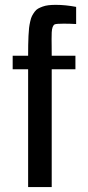

<svg xmlns="http://www.w3.org/2000/svg" viewBox="-20 -763 359 783"><path d="M290.5 -734.9V-665Q264.2 -666.5 239.7 -666.5Q209.5 -666.5 203.1 -663.6Q192.4 -658.2 190.9 -630.9Q190.4 -620.6 190.4 -603Q190.4 -595.7 190.7 -573.5Q190.9 -551.3 190.9 -535.6H287.6V-480.5H190.9V0H94.7V-480.5H31.7V-535.6H94.7Q94.7 -562.5 95 -579.3Q95.2 -596.2 96.2 -616.7Q97.2 -637.2 98.6 -649.4Q100.1 -661.6 103.3 -675.8Q106.4 -689.9 110.6 -698Q114.7 -706.1 121.1 -714.8Q127.4 -723.6 135.5 -728Q143.6 -732.4 154.3 -736.3Q165 -740.2 178 -741.7Q190.9 -743.2 207.5 -743.2Q247.1 -743.2 290.5 -734.9Z"/></svg>

Font: Coda
Style: Regular
Weight: 400
Designer: vernon adams
Foundry: vernon adams
Version: Version 2.000; ttfautohint (v0.8) -r 50 -G 200 -x